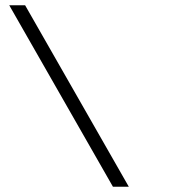

<svg xmlns="http://www.w3.org/2000/svg" viewBox="-20 -706 640 726"><path d="M407 0H467L75 -686H15Z"/></svg>

Font: Chivo Light
Style: Regular
Weight: 300
Designer: Hector Gatti
Foundry: Omnibus-Type
Version: Version 1.003;PS 001.003;hotconv 1.0.70;makeotf.lib2.5.58329